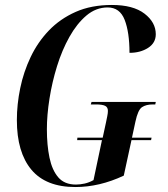

<svg xmlns="http://www.w3.org/2000/svg" viewBox="-20 -744 679 774"><path d="M284 10Q165 10 106.5 -60Q48 -130 48 -260Q48 -323 61.5 -388.5Q75 -454 103.5 -514Q132 -574 177 -621Q222 -668 285 -696Q348 -724 431 -724Q517 -724 562.5 -689Q608 -654 608 -606Q608 -571 577 -551Q546 -531 502 -531Q502 -614 482.5 -664Q463 -714 414 -714Q367 -714 328.5 -681.5Q290 -649 260 -595.5Q230 -542 210 -477.5Q190 -413 179.5 -346.5Q169 -280 169 -223Q169 -159 179.5 -108.5Q190 -58 215 -29Q240 0 286 0Q303 0 321 -4Q339 -8 357 -18L391 -179H291L292 -189H394L407 -249Q410 -264 412.5 -276Q415 -288 415 -297Q415 -312 403.5 -317.5Q392 -323 367 -323H346L349 -333H608L606 -323H596Q569 -323 552.5 -312Q536 -301 526 -254L512 -189H591L589 -179H510L479 -36Q381 10 284 10Z"/></svg>

Font: Noto Serif Display ExtraCondensed SemiBold
Style: Italic
Weight: 600
Width: 2
Italic angle: -12°
Designer: Monotype Design Team
Foundry: Monotype Imaging Inc.
Version: Version 2.009